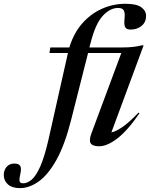

<svg xmlns="http://www.w3.org/2000/svg" viewBox="-197 -763 793 1016"><path d="M179 -127Q146 3.5 101.8 82.8Q57.5 162 7.8 197.2Q-42 232.5 -91.5 232.5Q-132.5 232.5 -154.8 213Q-177 193.5 -177 162.5Q-177 138 -162.2 120.2Q-147.5 102.5 -121 102.5Q-97.5 102.5 -90 115Q-82.5 127.5 -89.5 158Q-96.5 188.5 -92.8 197.8Q-89 207 -74.5 207Q-51.5 207 -28.5 186.8Q-5.5 166.5 16.5 116.8Q38.5 67 59 -22L162.5 -482.5H64.5L69.5 -512H170Q192.5 -586.5 237.2 -638Q282 -689.5 341.5 -716.2Q401 -743 467.5 -743Q525.5 -743 550.8 -724.5Q576 -706 576 -678.5Q576 -646 552.5 -626.2Q529 -606.5 493.5 -606.5Q472.5 -606.5 465.5 -619Q458.5 -631.5 462 -664Q465.5 -696.5 457.5 -708.8Q449.5 -721 428 -721Q385.5 -721 346.8 -679.2Q308 -637.5 282.5 -536L276 -512H454.5Q510.5 -512 552.5 -523H563L392.5 -62.5Q414.5 -66.5 449 -89.5Q483.5 -112.5 536 -167L541 -163.5Q477 -70.5 423.2 -29.8Q369.5 11 328 11Q293 11 283 -4.5Q273 -20 286.5 -56.5L445 -482.5H269Z"/></svg>

Font: Newsreader 72pt Medium
Style: Italic
Weight: 500
Italic angle: -17°
Designer: Hugues Gentile
Foundry: Production Type
Version: Version 1.003; ttfautohint (v1.8.3)